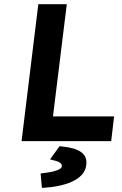

<svg xmlns="http://www.w3.org/2000/svg" viewBox="-20 -674 582 917"><path d="M525 -118H233L299 -654H163L83 0H511ZM219 87 233 91C266 98 277 107 275 122C274 134 243 147 184 153L174 155L180 223H188C284 217 383 188 392 115C399 60 361 34 272 25H271H264Z"/></svg>

Font: Falling Sky
Style: SeBdObl
Weight: 600
Designer: Paul D. Hunt
Foundry: Adobe Systems Incorporated
Version: Version 1.02